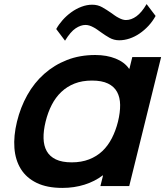

<svg xmlns="http://www.w3.org/2000/svg" viewBox="-20 -909 810 939"><path d="M741 -831Q726 -804 706 -782.5Q686 -761 662.5 -745Q639 -729 613.5 -720.5Q588 -712 563 -712Q537 -712 515 -724.5Q493 -737 474 -751Q464 -758 455 -764.5Q446 -771 436 -776Q416 -787 398 -787Q375 -787 350 -770.5Q325 -754 298 -710L255 -767Q267 -789 286 -810.5Q305 -832 328.5 -849Q352 -866 378.5 -876Q405 -886 431 -886Q458 -886 480 -873.5Q502 -861 522 -847Q532 -840 541 -833.5Q550 -827 560 -822Q580 -811 596 -811Q622 -811 647.5 -829.5Q673 -848 697 -889ZM612 1H471L484 -51H482Q444 -22 393.5 -6Q343 10 285 10Q210 10 159.5 -14.5Q109 -39 82 -82.5Q55 -126 50.5 -185Q46 -244 63 -314Q80 -384 113.5 -444Q147 -504 196 -547.5Q245 -591 307.5 -615.5Q370 -640 446 -640Q502 -640 545.5 -622.5Q589 -605 611 -573H613L627 -630H768ZM557 -314Q568 -359 567.5 -396Q567 -433 552.5 -459.5Q538 -486 508 -500.5Q478 -515 430 -515Q382 -515 345 -500.5Q308 -486 280 -459.5Q252 -433 233 -396Q214 -359 203 -314Q192 -269 193 -232.5Q194 -196 208.5 -170Q223 -144 253 -129.5Q283 -115 331 -115Q378 -115 415.5 -129.5Q453 -144 480.5 -170Q508 -196 527 -233Q546 -270 557 -314Z"/></svg>

Font: TypoPRO Sinkin Sans
Style: 600 SemiBold Italic
Weight: 600
Italic angle: -112°
Designer: Keith Bates
Foundry: K-Type
Version: Sinkin Sans (version 1.0)  by Keith Bates   •   © 2014   www